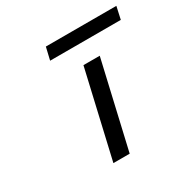

<svg xmlns="http://www.w3.org/2000/svg" viewBox="-146 -773 896 908"><g transform="rotate(-30 302.0 -318.5)"><path d="M203 -569 219 -637H604L589 -569ZM220 0 329 -472H418L309 0Z"/></g></svg>

Font: Coval
Style: Book Italic
Weight: 350
Foundry: Context Ltd
Version: Version 001.000